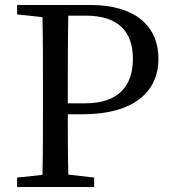

<svg xmlns="http://www.w3.org/2000/svg" viewBox="-20 -753 685 773"><path d="M325 -690C456 -690 515 -627 515 -516C515 -410 460 -337 323 -337H253V-393C253 -493 253 -593 255 -690ZM311 -293C532 -293 618 -394 618 -516C618 -646 527 -733 343 -733H49V-695L151 -684C153 -588 153 -491 153 -393V-339C153 -241 153 -145 151 -49L49 -38V0H359V-38L255 -50C253 -133 253 -212 253 -293Z"/></svg>

Font: Source Han Serif JP Medium
Style: Regular
Weight: 500
Designer: Ryoko NISHIZUKA 西塚涼子 (kana & ideographs); Frank Grießhammer (Latin, Greek & Cyrillic); Wenlong ZHANG 张文龙 (bopomofo); San
Foundry: Adobe Systems Incorporated
Version: Version 1.001;PS 1.001;hotconv 16.6.54;makeotf.lib2.5.65590